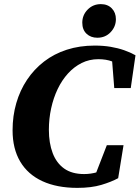

<svg xmlns="http://www.w3.org/2000/svg" viewBox="-20 -893 677 931"><path d="M355 18Q256 18 185.5 -14.5Q115 -47 78 -109.5Q41 -172 41 -261Q41 -331 59 -393Q77 -455 111 -506Q145 -557 193.5 -594.5Q242 -632 304 -652Q366 -672 439 -672Q481 -672 516.5 -666Q552 -660 582 -649.5Q612 -639 637 -625L614 -466H534L522 -618L582 -561Q553 -584 524 -595Q495 -606 457 -606Q413 -606 376 -587.5Q339 -569 309.5 -536.5Q280 -504 259.5 -461Q239 -418 228 -367.5Q217 -317 217 -264Q217 -199 235.5 -150.5Q254 -102 291.5 -75.5Q329 -49 388 -49Q420 -49 451 -58Q482 -67 514 -82L436 -29L498 -189H579L553 -29Q520 -11 471.5 3.5Q423 18 355 18ZM452 -710Q420 -710 399.5 -729.5Q379 -749 379 -783Q379 -820 405 -846.5Q431 -873 469 -873Q502 -873 522 -852.5Q542 -832 542 -800Q542 -764 516.5 -737Q491 -710 452 -710Z"/></svg>

Font: Source Serif 4 ExtraBold
Style: Italic
Weight: 800
Italic angle: -12°
Designer: Frank Grießhammer
Foundry: Adobe Systems Incorporated
Version: Version 4.004;hotconv 1.0.116;makeotfexe 2.5.65601